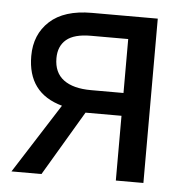

<svg xmlns="http://www.w3.org/2000/svg" viewBox="-44 -579 619 623"><g transform="rotate(5 265.5 -267.5)"><path d="M113.3 0H15.6L160.2 -226.6Q46.9 -257.8 46.9 -378.9Q46.9 -449.2 93.8 -492.2Q140.6 -535.2 230.5 -535.2H445.3V0H355.5V-210.9H238.3ZM355.5 -285.2V-460.9H234.4Q179.7 -460.9 154.3 -439.5Q128.9 -418 128.9 -378.9Q128.9 -332 160.2 -308.6Q191.4 -285.2 250 -285.2Z"/></g></svg>

Font: Droid Sans Fallback
Style: Regular
Weight: 400
Designer: Steve Matteson
Foundry: Ascender Corporation
Version: 3.00 (Khmer version)